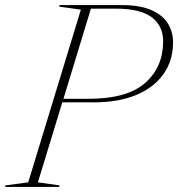

<svg xmlns="http://www.w3.org/2000/svg" viewBox="-63 -735 700 755"><path d="M86 -18 171.5 -6 169.5 0H-43L-41.5 -6L48 -18L255 -697L169.5 -709L171.5 -715H415.5Q488 -715 532.5 -695.2Q577 -675.5 597.2 -642.5Q617.5 -609.5 617.5 -569Q617.5 -496.5 579.5 -443.2Q541.5 -390 471.8 -361.2Q402 -332.5 306 -332.5H182ZM284.5 -346.5Q437.5 -346.5 508 -409Q578.5 -471.5 578.5 -572.5Q578.5 -633.5 533.5 -667.2Q488.5 -701 392.5 -701H294.5L186.5 -346.5Z"/></svg>

Font: Newsreader 72pt ExtraLight
Style: Italic
Weight: 275
Italic angle: -17°
Designer: Hugues Gentile
Foundry: Production Type
Version: Version 1.003; ttfautohint (v1.8.3)